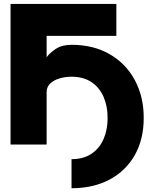

<svg xmlns="http://www.w3.org/2000/svg" viewBox="-20 -743 783 987"><path d="M347.7 -348.6Q315.9 -348.6 286.6 -340.1Q257.3 -331.5 238.5 -314Q219.7 -296.4 219.7 -269.5V0H34.2V-722.7H578.1V-558.6H219.7V-448.7Q234.9 -470.2 266.6 -491.5Q298.3 -512.7 347.7 -512.7Q460 -512.7 543.5 -464.6Q627 -416.5 672.9 -331.5Q718.8 -246.6 718.8 -136.7Q718.8 -26.9 672.9 54.2Q627 135.3 543.5 179.9Q460 224.6 347.7 224.6V75.2Q408.7 75.2 450 47.6Q491.2 20 512.2 -27.8Q533.2 -75.7 533.2 -136.7Q533.2 -197.8 512.2 -245.6Q491.2 -293.5 450 -321Q408.7 -348.6 347.7 -348.6Z"/></svg>

Font: Giphurs Black
Style: Regular
Weight: 900
Version: Version 0.920; ttfautohint (v1.8.4.7-5d5b)